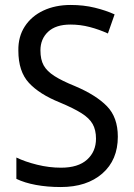

<svg xmlns="http://www.w3.org/2000/svg" viewBox="-20 -744 539 774"><path d="M455 -193Q455 -99 392.5 -44.5Q330 10 225 10Q171 10 125 1.5Q79 -7 46 -23V-109Q81 -92 129.5 -80Q178 -68 226 -68Q295 -68 331 -100.5Q367 -133 367 -185Q367 -220 353.5 -244Q340 -268 308 -288Q276 -308 221 -331Q139 -364 96.5 -410Q54 -456 54 -540Q53 -596 80 -637.5Q107 -679 155 -701.5Q203 -724 265 -724Q317 -724 362 -713Q407 -702 442 -686L415 -609Q380 -625 342 -635Q304 -645 264 -645Q205 -645 174 -616Q143 -587 143 -541Q143 -504 156 -480.5Q169 -457 199.5 -437.5Q230 -418 282 -397Q367 -361 411 -316Q455 -271 455 -193Z"/></svg>

Font: Noto Sans Gurmukhi UI SemiCondensed
Style: Regular
Weight: 400
Width: 4
Designer: Jelle Bosma - Monotype Design Team
Foundry: Monotype Imaging Inc.
Version: Version 2.004; ttfautohint (v1.8.4.7-5d5b)